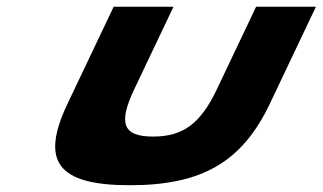

<svg xmlns="http://www.w3.org/2000/svg" viewBox="-20 -533 955 568"><path d="M493.2 -513H316.2L179.7 -226C98 -54 151.2 15 364.4 15C577.6 15 696.4 -54 778.2 -226L914.6 -513H737.6L621.6 -269C573.6 -168 522.4 -129 432.8 -129C343.3 -129 329.2 -168 377.2 -269Z"/></svg>

Font: Hussar
Style: BdSuprExtOblFive
Weight: 700
Foundry: Cannot Into Space Fonts
Version: Version 2.00